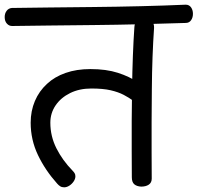

<svg xmlns="http://www.w3.org/2000/svg" viewBox="-64 -783 844 820"><path d="M210 17Q200 17 193 12.5Q186 8 180 1Q129 -56 98 -121Q67 -186 67 -259Q67 -309 85 -351.5Q103 -394 137 -425Q169 -455 216 -471.5Q263 -488 322 -488Q390 -488 439.5 -472Q489 -456 524 -432Q537 -425 541 -411.5Q545 -398 540 -383Q538 -369 529 -360Q520 -351 506 -352Q487 -366 464 -378Q441 -390 408.5 -397.5Q376 -405 326 -405Q275 -405 235.5 -385.5Q196 -366 173.5 -333Q151 -300 151 -259Q151 -201 177 -149.5Q203 -98 246 -54Q251 -49 254.5 -43.5Q258 -38 258 -30Q258 -19 250.5 -8Q243 3 232 10Q221 17 210 17ZM539 14Q520 13 509.5 4Q499 -5 499 -26Q499 -75 498.5 -136.5Q498 -198 498.5 -267Q499 -336 500 -406.5Q501 -477 503.5 -544Q506 -611 510 -668Q511 -686 523.5 -698.5Q536 -711 552 -711Q571 -711 583 -696.5Q595 -682 594 -664Q590 -607 587.5 -540.5Q585 -474 584.5 -403Q584 -332 583.5 -263Q583 -194 583.5 -131.5Q584 -69 584 -20Q584 -3 571.5 5.5Q559 14 539 14ZM-10 -672Q-24 -671 -34 -681.5Q-44 -692 -44 -710Q-44 -726 -35.5 -737Q-27 -748 -13 -749Q54 -750 143.5 -751Q233 -752 333.5 -753Q434 -754 536 -756.5Q638 -759 729 -763Q744 -763 752 -751.5Q760 -740 760 -724Q760 -708 752 -696.5Q744 -685 729 -685Q638 -682 536.5 -679.5Q435 -677 335 -676Q235 -675 146 -674Q57 -673 -10 -672Z"/></svg>

Font: Playpen Sans Deva
Style: Regular
Weight: 400
Designer: Pooja Saxena, Gunjan Panchal, Laura Meseguer, Veronika Burian, José Scaglione
Foundry: TypeTogether
Version: Version 2.000